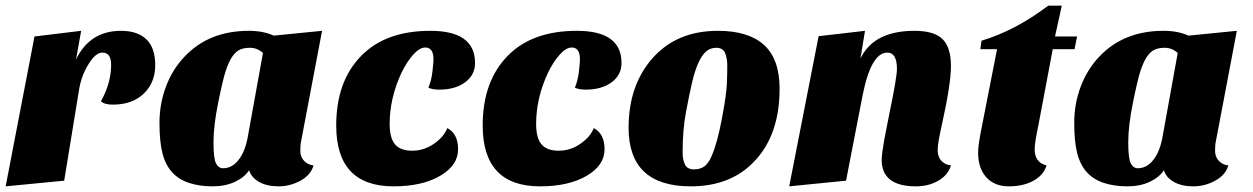

<svg xmlns="http://www.w3.org/2000/svg" viewBox="-27 -639 4431 679"><path d="M330 -281Q366 -345 366 -410Q366 -453 335 -453Q311 -453 286 -412Q260 -371 252 -318L200 0L-7 20L95 -510L260 -530L242 -429Q291 -530 401 -530Q459 -530 490.5 -500Q522 -470 522 -408.5Q522 -347 481.5 -308Q441 -269 372 -269Q342 -269 330 -281Z M625 -438Q711 -530 853 -530Q904 -530 941 -513L1112 -530L1038 -140Q1035 -128 1035 -106Q1035 -84 1048.5 -70Q1062 -56 1082 -54Q1072 -20 1035.5 0Q999 20 958 20Q917 20 889.5 4.5Q862 -11 854 -37Q838 -12 804 4Q770 20 724.5 20Q679 20 642 8Q605 -4 581.5 -30Q558 -56 547.5 -97Q537 -138 537 -205Q537 -272 560 -333Q583 -394 625 -438ZM762 -44Q794 -44 817.5 -74.5Q841 -105 850 -159L903 -452Q882 -470 857.5 -470Q833 -470 818.5 -462Q804 -454 792.5 -436Q781 -418 771 -387.5Q761 -357 744.5 -275.5Q728 -194 728 -136Q728 -78 737 -61Q746 -44 762 -44Z M1653 -416Q1653 -374 1618 -348Q1583 -322 1526 -322Q1502 -322 1488 -329Q1499 -355 1502.5 -387.5Q1506 -420 1506 -429Q1506 -471 1477 -471Q1457 -471 1434.5 -446Q1412 -421 1393 -382Q1351 -292 1351 -201Q1351 -151 1370 -128.5Q1389 -106 1431 -106Q1489 -106 1535 -154Q1548 -169 1555 -186Q1593 -166 1593 -111Q1593 -55 1531 -18Q1467 20 1365 20Q1162 20 1162 -195Q1162 -352 1251 -442Q1337 -530 1495 -530Q1653 -530 1653 -416Z M2171 -416Q2171 -374 2136 -348Q2101 -322 2044 -322Q2020 -322 2006 -329Q2017 -355 2020.5 -387.5Q2024 -420 2024 -429Q2024 -471 1995 -471Q1975 -471 1952.5 -446Q1930 -421 1911 -382Q1869 -292 1869 -201Q1869 -151 1888 -128.5Q1907 -106 1949 -106Q2007 -106 2053 -154Q2066 -169 2073 -186Q2111 -166 2111 -111Q2111 -55 2049 -18Q1985 20 1883 20Q1680 20 1680 -195Q1680 -352 1769 -442Q1855 -530 2013 -530Q2171 -530 2171 -416Z M2416 20Q2196 20 2196 -187Q2196 -334 2277 -429Q2363 -530 2512 -530Q2620 -530 2675 -480Q2730 -430 2730 -325Q2730 -165 2644 -72Q2560 20 2416 20ZM2387 -100Q2387 -74 2395.5 -57Q2404 -40 2427 -40Q2450 -40 2464.5 -51Q2479 -62 2490 -88Q2510 -134 2526 -219.5Q2542 -305 2543.5 -342Q2545 -379 2545 -406.5Q2545 -434 2537 -452Q2529 -470 2506.5 -470Q2484 -470 2469 -456Q2454 -442 2442 -415Q2430 -388 2420.5 -347.5Q2411 -307 2399 -243Q2387 -179 2387 -100Z M3212 20Q3091 20 3091 -74Q3092 -100 3100 -144L3118 -236Q3145 -366 3145 -395Q3145 -453 3111 -453Q3054 -453 3024 -304L2965 0L2764 20L2868 -511L3032 -530L3016 -432Q3063 -530 3207 -530Q3277 -530 3306.5 -500.5Q3336 -471 3336 -405Q3336 -343 3304 -198Q3289 -133 3289 -108.5Q3289 -84 3302.5 -70Q3316 -56 3336 -54Q3326 -20 3291.5 0Q3257 20 3212 20Z M3432 -100Q3432 -127 3446 -195L3499 -465H3440L3444 -495Q3564 -531 3680 -619H3728L3704 -510H3782L3773 -465H3696L3645 -195Q3632 -133 3632 -112Q3632 -64 3674 -54Q3664 -20 3628 0Q3592 20 3541 20Q3490 20 3461 -12Q3432 -44 3432 -100Z M3860 -438Q3946 -530 4088 -530Q4139 -530 4176 -513L4347 -530L4273 -140Q4270 -128 4270 -106Q4270 -84 4283.5 -70Q4297 -56 4317 -54Q4307 -20 4270.5 0Q4234 20 4193 20Q4152 20 4124.5 4.5Q4097 -11 4089 -37Q4073 -12 4039 4Q4005 20 3959.5 20Q3914 20 3877 8Q3840 -4 3816.5 -30Q3793 -56 3782.5 -97Q3772 -138 3772 -205Q3772 -272 3795 -333Q3818 -394 3860 -438ZM3997 -44Q4029 -44 4052.5 -74.5Q4076 -105 4085 -159L4138 -452Q4117 -470 4092.5 -470Q4068 -470 4053.5 -462Q4039 -454 4027.5 -436Q4016 -418 4006 -387.5Q3996 -357 3979.5 -275.5Q3963 -194 3963 -136Q3963 -78 3972 -61Q3981 -44 3997 -44Z"/></svg>

Font: Sansita One
Style: Regular
Weight: 400
Version: Version 1.002